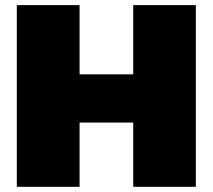

<svg xmlns="http://www.w3.org/2000/svg" viewBox="-20 -721 821 741"><path d="M44.9 0V-701.2H287.1V-434.1H494.1V-701.2H735.8V0H494.1V-248H287.1V0Z"/></svg>

Font: Trueno UltraBlack
Style: Regular
Weight: 950
Designer: Julieta Ulanovsky
Foundry: Julieta Ulanovsky
Version: Version 3.001b | FøM Fix